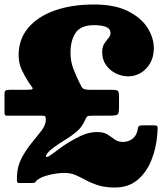

<svg xmlns="http://www.w3.org/2000/svg" viewBox="-20 -795 748 855"><path d="M55.5 -7.5Q56.5 -53.5 76 -90.5Q95.5 -127.5 120.5 -157.8Q145.5 -188 164.8 -213.2Q184 -238.5 184 -261Q184 -276.5 179.8 -278.2Q175.5 -280 160.5 -280H29.5Q15.5 -280 7.8 -280Q0 -280 0 -295.5V-373.5Q0 -388.5 4.8 -391.8Q9.5 -395 23.5 -395H95.5Q118.5 -395 123.2 -397.8Q128 -400.5 122.8 -407.2Q117.5 -414 109.5 -425.5Q91 -453.5 77 -483.5Q63 -513.5 63 -550Q63 -620 105.2 -670.5Q147.5 -721 223 -748Q298.5 -775 399 -775Q490 -775 549 -745.8Q608 -716.5 636.5 -671.8Q665 -627 665 -581Q665 -542 648.8 -513.8Q632.5 -485.5 606.5 -470.2Q580.5 -455 551 -455Q522.5 -455 496 -468Q469.5 -481 452.2 -505.2Q435 -529.5 435 -563Q435 -586 444.2 -600.2Q453.5 -614.5 462.8 -625Q472 -635.5 472 -647Q472 -667.5 452 -675.2Q432 -683 399 -683Q340 -683 317 -649.2Q294 -615.5 294 -560Q294 -522 306.2 -490Q318.5 -458 333 -428.5Q339.5 -415.5 343.5 -408.2Q347.5 -401 356 -398Q364.5 -395 384.5 -395H478.5Q500 -395 505 -390.2Q510 -385.5 510 -364.5V-317.5Q510 -291.5 504.2 -285.8Q498.5 -280 471.5 -280H397.5Q374 -280 369.2 -276.8Q364.5 -273.5 357.5 -257.5Q345 -229 321.5 -209Q298 -189 270 -172.2Q242 -155.5 215.5 -135.5Q198.5 -123 190.2 -111.5Q182 -100 186 -96.5Q190 -93.5 206.5 -105Q223 -116.5 244.5 -132.8Q266 -149 284 -160Q318.5 -181 349.2 -194Q380 -207 412 -207Q442 -207 459 -196Q476 -185 490.5 -174Q505 -163 528 -163Q547 -163 564 -172.8Q581 -182.5 589 -203.5Q593 -214 593.5 -221.5Q594 -229 598.2 -233Q602.5 -237 617.5 -237H663.5Q682.5 -237 682.2 -228Q682 -219 681 -202.5Q676.5 -137 654.2 -81.8Q632 -26.5 591.8 6.8Q551.5 40 492 40Q448 40 417.5 30.2Q387 20.5 363.2 7.5Q339.5 -5.5 317 -15.2Q294.5 -25 267 -25Q250.5 -25 228 -21.8Q205.5 -18.5 184.2 -12Q163 -5.5 149.5 4Q140 10.5 138.2 15.2Q136.5 20 121.5 20H65.5Q55.5 20 55.5 10.2Q55.5 0.5 55.5 -7.5Z"/></svg>

Font: Besley* Condensed Fatface
Style: Regular
Weight: 900
Width: 3
Designer: Owen Earl
Foundry: indestructible type*
Version: Version 3.000; ttfautohint (v1.8.3)